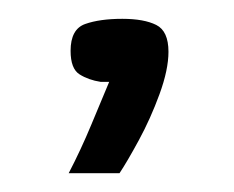

<svg xmlns="http://www.w3.org/2000/svg" viewBox="-20 -87 249 204"><path d="M53 97Q66 72 77 45.5Q88 19 96 0Q94 0 91.5 0Q89 0 87 0Q74 -2 64.5 -8Q55 -14 55 -33Q55 -56 70.5 -61.5Q86 -67 110 -67Q133 -67 146 -60.5Q159 -54 159 -32Q159 -13 149.5 13Q140 39 127.5 62Q115 85 107 97Z"/></svg>

Font: Genos Medium
Style: Regular
Weight: 500
Designer: Robert E. Leuschke
Foundry: Robert E. Leuschke
Version: Version 1.010; ttfautohint (v1.8.3)